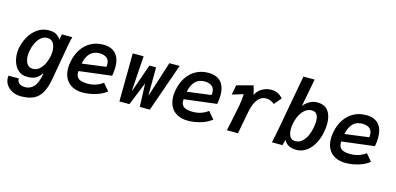

<svg xmlns="http://www.w3.org/2000/svg" viewBox="-84 -1341 4369 2117"><g transform="rotate(15 2100.0 -282.0)"><path d="M21 63.5Q21 53.5 22.5 42H141Q139 79.5 164.2 98.2Q189.5 117 233 117Q289.5 117 329.5 73.5Q369.5 30 388.5 -77H381.5Q352 -33.5 314.8 -16Q277.5 1.5 223 1.5Q165.5 1.5 126.5 -30.2Q87.5 -62 68.5 -113Q49.5 -164 49.5 -221.5Q49.5 -253 54.5 -280Q66.5 -347 101.5 -410.5Q136.5 -474 194.2 -515.2Q252 -556.5 327 -556.5Q380 -556.5 409 -539Q438 -521.5 455 -497Q459 -491 462 -485.5L473 -550H592.5Q580 -502.5 571.5 -457L499.5 -49Q482 50 449 109.8Q416 169.5 359 198Q302 226.5 212.5 226.5Q158.5 226.5 114.8 205Q71 183.5 46 146.2Q21 109 21 63.5ZM417 -288Q422 -317 422 -341.5Q422 -398 399.5 -434.5Q377 -471 330 -471Q288.5 -471 256.2 -442.5Q224 -414 203.8 -370.2Q183.5 -326.5 175.5 -280Q170.5 -251 170.5 -227Q170.5 -172 192.8 -136Q215 -100 263 -100Q302.5 -100 334.8 -128Q367 -156 387.8 -199Q408.5 -242 417 -288Z M636 -209Q636 -241 643 -280.5Q658.5 -365.5 700 -428.2Q741.5 -491 804.2 -525Q867 -559 944 -559Q1040.5 -559 1088.8 -506Q1137 -453 1137 -352.5Q1137 -308.5 1127 -253L755 -207Q754 -195 754 -189.5Q754 -142 786 -120.2Q818 -98.5 889.5 -98.5Q985.5 -98.5 1061 -155.5L1129.5 -74.5Q1078.5 -33.5 1005.2 -11.8Q932 10 858 10Q791.5 10 741.5 -15.2Q691.5 -40.5 663.8 -89.8Q636 -139 636 -209ZM1043 -358Q1043 -409 1012 -432.8Q981 -456.5 929.5 -456.5Q862 -456.5 822 -414.5Q782 -372.5 767 -295.5L1041 -331.5Q1043 -344 1043 -358Z M1282.5 -550H1406.5L1380 -150L1387 -161L1495 -468H1571L1569.5 -161L1572.5 -150L1700.5 -550H1818L1625 0H1510L1500 -266L1392 0H1277.5Z M1836 -209Q1836 -241 1843 -280.5Q1858.5 -365.5 1900 -428.2Q1941.5 -491 2004.2 -525Q2067 -559 2144 -559Q2240.5 -559 2288.8 -506Q2337 -453 2337 -352.5Q2337 -308.5 2327 -253L1955 -207Q1954 -195 1954 -189.5Q1954 -142 1986 -120.2Q2018 -98.5 2089.5 -98.5Q2185.5 -98.5 2261 -155.5L2329.5 -74.5Q2278.5 -33.5 2205.2 -11.8Q2132 10 2058 10Q1991.5 10 1941.5 -15.2Q1891.5 -40.5 1863.8 -89.8Q1836 -139 1836 -209ZM2243 -358Q2243 -409 2212 -432.8Q2181 -456.5 2129.5 -456.5Q2062 -456.5 2022 -414.5Q1982 -372.5 1967 -295.5L2241 -331.5Q2243 -344 2243 -358Z M2526.5 -103.5Q2555 -236 2565.5 -293.5Q2580 -371.5 2580 -432L2454 -393.5L2475 -505L2660 -554Q2674 -520 2687.5 -452Q2713 -504 2761 -531Q2809 -558 2862 -558Q2907.5 -558 2940 -541Q2972.5 -524 2997.5 -496L2929.5 -413.5Q2907 -430.5 2884.8 -440.8Q2862.5 -451 2833.5 -451Q2775.5 -451 2736.8 -401.2Q2698 -351.5 2680 -256.5L2631 0H2504.5Q2515.5 -52 2526.5 -103.5Z M3157 -65.5 3139 0H3018.5Q3035.5 -74 3045 -126.5L3166.5 -790H3294.5L3234 -473.5Q3269 -516 3310 -535.5Q3351 -555 3388 -555Q3474 -555 3514.2 -500.8Q3554.5 -446.5 3554.5 -356Q3554.5 -310 3544.5 -258.5Q3532 -188.5 3499.2 -127Q3466.5 -65.5 3415.2 -27.2Q3364 11 3298.5 11Q3249 11 3214.2 -5.8Q3179.5 -22.5 3157 -65.5ZM3421 -272.5Q3429.5 -318.5 3429.5 -351Q3429.5 -454 3352.5 -454Q3310 -454 3276 -426Q3242 -398 3219.5 -352.2Q3197 -306.5 3187.5 -253.5Q3182 -225 3182 -195.5Q3182 -145 3200.8 -112Q3219.5 -79 3262.5 -79Q3307 -79 3340.2 -109Q3373.5 -139 3393 -183.2Q3412.5 -227.5 3421 -272.5Z M3636 -209Q3636 -241 3643 -280.5Q3658.5 -365.5 3700 -428.2Q3741.5 -491 3804.2 -525Q3867 -559 3944 -559Q4040.5 -559 4088.8 -506Q4137 -453 4137 -352.5Q4137 -308.5 4127 -253L3755 -207Q3754 -195 3754 -189.5Q3754 -142 3786 -120.2Q3818 -98.5 3889.5 -98.5Q3985.5 -98.5 4061 -155.5L4129.5 -74.5Q4078.5 -33.5 4005.2 -11.8Q3932 10 3858 10Q3791.5 10 3741.5 -15.2Q3691.5 -40.5 3663.8 -89.8Q3636 -139 3636 -209ZM4043 -358Q4043 -409 4012 -432.8Q3981 -456.5 3929.5 -456.5Q3862 -456.5 3822 -414.5Q3782 -372.5 3767 -295.5L4041 -331.5Q4043 -344 4043 -358Z"/></g></svg>

Font: JuliaMono
Style: Bold Italic
Weight: 700
Italic angle: -9°
Monospace: yes
Designer: cormullion
Foundry: corm
Version: Version 0.057; ttfautohint (v1.8.4)